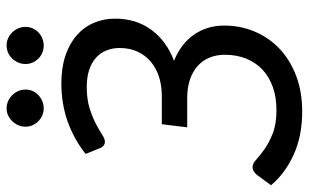

<svg xmlns="http://www.w3.org/2000/svg" viewBox="-203 -732 936 582"><g transform="rotate(-90 265.0 -441.0)"><path d="M89.5 -649.5Q133.5 -684.5 187.2 -703.8Q241 -723 303.5 -723Q350.5 -723 387 -710.8Q423.5 -698.5 448.5 -676.8Q473.5 -655 486.5 -625.2Q499.5 -595.5 499.5 -560Q499.5 -496 465.2 -449.8Q431 -403.5 371.5 -381.5Q423 -361 450.8 -321.2Q478.5 -281.5 478.5 -229.5Q478.5 -180.5 460.5 -137.5Q442.5 -94.5 408.8 -62.2Q375 -30 326.8 -11.5Q278.5 7 218 7Q144 7 87.2 -18.8Q30.5 -44.5 -5.5 -87.5L26.5 -131Q31 -136.5 37 -140Q43 -143.5 50 -143.5Q60 -143.5 72.2 -132.2Q84.5 -121 103.8 -107.2Q123 -93.5 151.5 -82.2Q180 -71 222 -71Q261.5 -71 292.8 -82.2Q324 -93.5 345.5 -114Q367 -134.5 378.5 -163.2Q390 -192 390 -227.5Q390 -252.5 381.5 -273.5Q373 -294.5 356.5 -309.5Q340 -324.5 315.5 -333Q291 -341.5 259 -341.5H170L179.5 -418.5H265.5Q296.5 -418.5 323 -427Q349.5 -435.5 369 -452Q388.5 -468.5 399.5 -492.2Q410.5 -516 410.5 -546.5Q410.5 -568.5 403 -586.8Q395.5 -605 380.8 -618.2Q366 -631.5 343.8 -638.8Q321.5 -646 292.5 -646Q255.5 -646 228.2 -637.5Q201 -629 181 -618.5Q161 -608 148 -599.5Q135 -591 126.5 -591Q113.5 -591 107 -605.5ZM284.5 -831.5Q284.5 -820 280 -810Q275.5 -800 267.5 -792.5Q259.5 -785 249.2 -780.8Q239 -776.5 227.5 -776.5Q216.5 -776.5 206.5 -780.8Q196.5 -785 188.8 -792.5Q181 -800 176.5 -810Q172 -820 172 -831.5Q172 -843.5 176.5 -853.8Q181 -864 188.8 -872Q196.5 -880 206.5 -884.5Q216.5 -889 227.5 -889Q239 -889 249.2 -884.5Q259.5 -880 267.5 -872Q275.5 -864 280 -853.8Q284.5 -843.5 284.5 -831.5ZM474.5 -831.5Q474.5 -820 470 -810Q465.5 -800 457.8 -792.5Q450 -785 439.8 -780.8Q429.5 -776.5 418 -776.5Q406.5 -776.5 396.2 -780.8Q386 -785 378.5 -792.5Q371 -800 366.5 -810Q362 -820 362 -831.5Q362 -843.5 366.5 -853.8Q371 -864 378.5 -872Q386 -880 396.2 -884.5Q406.5 -889 418 -889Q429.5 -889 439.8 -884.5Q450 -880 457.8 -872Q465.5 -864 470 -853.8Q474.5 -843.5 474.5 -831.5Z"/></g></svg>

Font: Lato 2
Style: Italic
Weight: 400
Italic angle: -7°
Designer: Lukasz Dziedzic with Adam Twardoch and Botio Nikoltchev
Foundry: tyPoland Lukasz Dziedzic
Version: Version 2.015; 2015-08-06; http://www.latofonts.com/